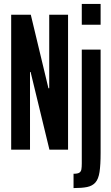

<svg xmlns="http://www.w3.org/2000/svg" viewBox="-20 -763 567 979"><path d="M37 0V-688H137L227 -313H231V-688H327V0H232L136 -396H133V0ZM397 -637V-743H493V-637ZM355 196V123Q376 123 384.5 117.5Q393 112 395 100.5Q397 89 397 70V-510H493V16Q493 78 487.5 114Q482 150 466.5 167.5Q451 185 424.5 190.5Q398 196 355 196Z"/></svg>

Font: Saira UltraCondensed
Style: Bold
Weight: 700
Width: 1
Designer: Hector Gatti with collaboration of the Omnibus-Type team
Foundry: Omnibus-Type
Version: Version 1.101